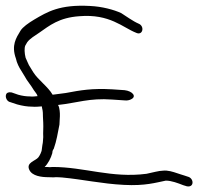

<svg xmlns="http://www.w3.org/2000/svg" viewBox="-42 -643 723 675"><path d="M-15 -317C-27 -312 -22 -287 -6 -284L18 -276C36 -271 54 -268 71 -268C82 -267 94 -268 105 -269L106 -263C109 -252 109 -242 109 -232L110 -212C111 -194 109 -178 110 -161L109 -147C109 -143 108 -138 107 -133L105 -118C105 -110 97 -95 93 -90C83 -77 49 -72 61 -46C71 -24 104 -20 129 -20C138 -20 146 -19 153 -20C159 -20 167 -20 177 -19C251 -12 315 3 394 7C468 11 506 -1 541 -8C561 -8 584 1 602 8L615 12C642 17 640 -17 618 -22L606 -26C597 -29 589 -31 581 -34C566 -39 548 -45 531 -43C517 -43 493 -36 473 -32C350 -16 255 -56 143 -56C137 -55 130 -55 123 -56H115C127 -68 137 -87 142 -105C142 -110 143 -115 147 -120C157 -148 161 -175 167 -205L168 -225C169 -237 169 -251 166 -264C165 -268 164 -271 162 -274C228 -281 272 -299 352 -293L397 -290C405 -289 414 -291 419 -294C440 -304 423 -323 396 -326L352 -329C282 -333 242 -326 189 -316L143 -310C127 -338 92 -362 75 -389L64 -407C61 -412 58 -416 56 -422L48 -440C44 -456 43 -474 47 -483L54 -495C63 -507 81 -518 96 -528C132 -553 165 -581 237 -586C344 -595 390 -546 436 -528C460 -516 468 -551 445 -560C426 -568 400 -587 384 -597C358 -609 317 -620 275 -622C167 -628 124 -601 78 -574C58 -562 38 -548 30 -535C15 -510 -3 -484 14 -437C17 -422 25 -406 33 -394L44 -376C54 -357 66 -345 77 -326C83 -317 88 -313 90 -305C81 -304 72 -303 63 -304C50 -304 36 -306 22 -310L-1 -318C-6 -319 -10 -319 -15 -317Z"/></svg>

Font: Stray Cat
Style: SuExtOpObl
Weight: 400
Version: Version 1.0